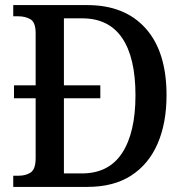

<svg xmlns="http://www.w3.org/2000/svg" viewBox="-20 -734 726 754"><path d="M32 0V-44H54Q82 -44 101 -57Q120 -70 120 -114V-348H35V-399H120V-603Q120 -646 100 -658Q80 -670 52 -670H32V-714H323Q470 -714 552 -622.5Q634 -531 634 -360Q634 -251 599 -170Q564 -89 495 -44.5Q426 0 323 0ZM302 -53Q407 -53 459.5 -133Q512 -213 512 -360Q512 -508 459.5 -585Q407 -662 303 -662H231V-399H374V-348H231V-53Z"/></svg>

Font: Noto Serif Bengali SemiCondensed Medium
Style: Regular
Weight: 500
Width: 4
Designer: Juan Bruce, Universal Thirst, Indian Type Foundry and the Monotype Design Team.
Foundry: Monotype Imaging Inc.
Version: Version 2.003; ttfautohint (v1.8.4.7-5d5b)